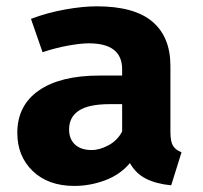

<svg xmlns="http://www.w3.org/2000/svg" viewBox="-20 -583 655 620"><path d="M530.3 -156.9Q530.3 -126.2 538.7 -112.3Q547.2 -98.5 566.2 -91.3L532.8 15.4Q484.6 10.8 451.5 -5.9Q418.5 -22.6 399.5 -56.4Q368.2 -19 319.5 -0.8Q270.8 17.4 220 17.4Q135.9 17.4 85.9 -30.5Q35.9 -78.5 35.9 -153.8Q35.9 -242.6 105.4 -290.8Q174.9 -339 301 -339H374.4V-359.5Q374.4 -443.1 266.7 -443.1Q240.5 -443.1 199.5 -435.6Q158.5 -428.2 117.4 -414.4L80 -522.1Q132.8 -542.1 190 -552.3Q247.2 -562.6 292.3 -562.6Q413.8 -562.6 472.1 -513.1Q530.3 -463.6 530.3 -370.3ZM275.9 -98.5Q302.1 -98.5 330.8 -114.1Q359.5 -129.7 374.4 -158.5V-246.7H334.4Q266.7 -246.7 234.9 -225.9Q203.1 -205.1 203.1 -165.1Q203.1 -133.8 222.3 -116.2Q241.5 -98.5 275.9 -98.5Z"/></svg>

Font: FiraCode Nerd Font Mono
Style: Bold
Weight: 700
Monospace: yes
Designer: Carrois Corporate, Edenspiekermann AG, Nikita Prokopov
Foundry: Carrois Corporate, Edenspiekermann AG, Nikita Prokopov
Version: Version 6.002;Nerd Fonts 3.3.0